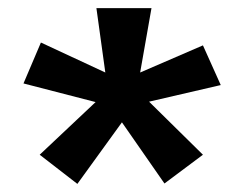

<svg xmlns="http://www.w3.org/2000/svg" viewBox="-20 -562 603 474"><path d="M171 -108 281 -260 386 -109 481 -180 348 -311 525 -352 481 -450 326 -383 354 -542H218L240 -383L81 -457L38 -356L216 -310L78 -180Z"/></svg>

Font: Inconsolata SemiExpanded
Style: Bold
Weight: 700
Width: 6
Monospace: yes
Designer: Raph Levien, Cyreal, Brenton Simpson
Foundry: Raph Levien, Cyreal, Google
Version: Version 3.100